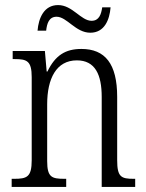

<svg xmlns="http://www.w3.org/2000/svg" viewBox="-20 -737 577 757"><path d="M336 -608C392 -608 412 -659 416 -708H383C379 -681 371 -655 341 -655C299 -655 266 -717 209 -717C153 -717 132 -665 128 -616H162C165 -644 173 -671 203 -671C244 -671 278 -608 336 -608ZM26 0H241V-32H234C184 -32 166 -38 166 -102V-326C166 -427 202 -499 283 -499C355 -499 381 -443 381 -355V0H513V-32H507C458 -32 442 -39 442 -105V-355C442 -486 394 -544 301 -544C238 -544 198 -519 167 -455H164L157 -536H30V-504H38C86 -504 105 -497 105 -433V-105C105 -39 86 -32 36 -32H26Z"/></svg>

Font: Noto Serif Hebrew Condensed Light
Style: Regular
Weight: 300
Width: 3
Designer: Monotype Design Team
Foundry: Monotype Imaging Inc.
Version: Version 2.004